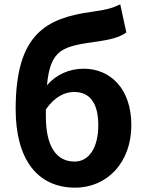

<svg xmlns="http://www.w3.org/2000/svg" viewBox="-20 -849 672 883"><path d="M326 14C472 14 584 -101 584 -273C584 -443 486 -533 365 -533C300 -533 239 -507 196 -457C212 -627 270 -636 434 -659C483 -666 531 -677 561 -700L533 -829C498 -812 470 -804 404 -795C194 -766 52 -695 52 -347C52 -119 150 14 326 14ZM191 -346C232 -405 279 -426 321 -426C391 -426 432 -378 432 -273C432 -172 391 -106 323 -106C239 -106 191 -176 191 -313Z"/></svg>

Font: Noto Sans JP
Style: Bold
Weight: 700
Designer: Ryoko NISHIZUKA 西塚涼子 (kana, bopomofo & ideographs); Paul D. Hunt (Latin, Greek & Cyrillic); Sandoll Communications 산돌커뮤니
Foundry: Adobe
Version: Version 2.004;hotconv 1.0.118;makeotfexe 2.5.65603